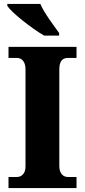

<svg xmlns="http://www.w3.org/2000/svg" viewBox="-20 -951 429 971"><path d="M203 -771H279V-784C252 -822 203 -886 184 -931H17V-921C40 -886 141 -807 203 -771ZM23 0H367V-56H323C300 -56 280 -73 280 -111V-600C280 -643 297 -658 323 -658H367V-714H23V-658H66C87 -658 109 -643 109 -600V-109C109 -71 87 -56 66 -56H23Z"/></svg>

Font: Noto Serif Lao SemiCondensed ExtraBold
Style: Regular
Weight: 800
Width: 4
Designer: Monotype Design Team
Foundry: Monotype Imaging Inc.
Version: Version 2.003